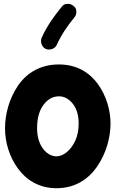

<svg xmlns="http://www.w3.org/2000/svg" viewBox="-20 -910 606 1006"><path d="M289.1 -572.3C190.9 -572.3 119.1 -527.3 73.7 -460.4C28.3 -393.6 6.3 -311.5 6.3 -237.3C6.3 -163.6 29.8 -86.4 75.2 -25.4C120.1 35.6 188 76.2 275.9 76.2C371.1 76.2 441.9 30.8 488.8 -37.1C535.6 -105 559.1 -188 559.1 -262.7C559.1 -331.1 537.6 -407.7 493.2 -469.2C448.7 -530.8 381.3 -572.3 289.1 -572.3ZM289.1 -405.3C316.4 -405.3 340.3 -392.6 361.3 -366.7C381.8 -340.8 392.1 -306.2 392.1 -262.7C392.1 -228.5 386.2 -198.7 374.5 -172.9C350.6 -121.6 311.5 -90.8 275.9 -90.8C228 -90.8 174.3 -142.6 174.3 -237.3C174.3 -290 185.5 -331.1 208 -360.8C230.5 -390.6 257.3 -405.3 289.1 -405.3ZM363.3 -880.4C355.5 -886.7 346.7 -889.6 336.9 -889.6C335.4 -889.6 331.1 -889.2 324.2 -888.7C316.9 -887.7 309.6 -882.3 302.2 -873C265.6 -827.6 229 -779.8 198.2 -711.9C195.8 -706.5 194.8 -700.7 194.8 -695.3C194.8 -684.1 199.7 -663.1 219.7 -653.8C225.1 -651.4 230.5 -650.4 236.3 -650.4C247.6 -650.4 268.6 -654.8 277.8 -675.8C304.7 -733.9 333.5 -773.9 370.1 -819.3C376.5 -827.1 379.9 -835.9 379.9 -846.2C379.9 -847.7 379.4 -852.1 378.9 -859.4C377.9 -866.2 372.6 -873 363.3 -880.4Z"/></svg>

Font: Mikhak Black
Style: Regular
Weight: 900
Designer: Amin Abedi
Version: Version 3.2